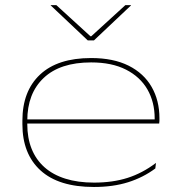

<svg xmlns="http://www.w3.org/2000/svg" viewBox="-20 -714 702 746"><path d="M345 12.5Q208 12.5 137.5 -51.8Q67 -116 67 -231.5V-245Q67 -360 135.5 -424.2Q204 -488.5 334 -488.5Q420.5 -488.5 479.8 -458.8Q539 -429 569.2 -376.2Q599.5 -323.5 599.5 -254.5V-252.5Q599.5 -249 599.5 -244.2Q599.5 -239.5 598.5 -234H580.5Q581 -238 581 -243.2Q581 -248.5 581 -253.5Q581 -317.5 552.8 -366.5Q524.5 -415.5 469.5 -443.5Q414.5 -471.5 334 -471.5Q213.5 -471.5 149.8 -411.2Q86 -351 86 -245V-240V-237.5V-231.5Q86 -178 102.8 -136Q119.5 -94 152.5 -64.5Q185.5 -35 234 -19.8Q282.5 -4.5 345.5 -4.5Q418 -4.5 475.5 -22.8Q533 -41 586 -81L583.5 -59.5Q536.5 -24.5 478 -6Q419.5 12.5 345 12.5ZM76 -234V-250H592V-234ZM321 -557 177 -693V-694H199L331.5 -573H334.5L467 -694H489V-693L345 -557Z"/></svg>

Font: Anek Latin Expanded Thin
Style: Regular
Weight: 250
Width: 7
Designer: Yesha Goshar
Foundry: Ek Type
Version: Version 1.003